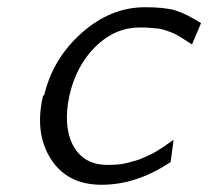

<svg xmlns="http://www.w3.org/2000/svg" viewBox="-20 -502 576 531"><path d="M99 -237Q100 -238 100 -238H102Q126 -340 206 -411Q286 -482 381 -482Q435 -482 464 -473.5Q493 -465 536 -438L511 -379Q506 -382 495.5 -389Q485 -396 481 -398.5Q477 -401 467.5 -406Q458 -411 452.5 -413Q447 -415 437 -418.5Q427 -422 417.5 -423Q408 -424 395 -425Q382 -426 367 -426Q298 -426 244.5 -373.5Q191 -321 172 -238Q154 -154 182 -100Q211 -46 277 -46Q291 -46 305 -47Q319 -48 332 -51.5Q345 -55 354.5 -57.5Q364 -60 377 -66Q390 -72 396 -74.5Q402 -77 415 -85Q428 -93 431 -95Q434 -97 446.5 -106Q459 -115 460 -115L452 -54Q358 9 261 9Q166 9 120.5 -62.5Q75 -134 99 -237Z"/></svg>

Font: Coval
Style: ExtraLight Italic
Weight: 200
Foundry: Context Ltd
Version: Version 001.000